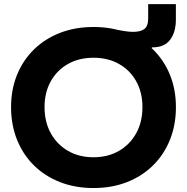

<svg xmlns="http://www.w3.org/2000/svg" viewBox="-20 -903 911 935"><path d="M435.3 12.7Q346.4 12.7 272.7 -16Q199.1 -44.6 145.6 -97.3Q92.1 -150 63 -222.3Q33.9 -294.5 33.9 -381.5Q33.9 -467.5 63.1 -538.9Q92.3 -610.3 145.7 -662.5Q199.1 -714.6 272.7 -743.1Q346.3 -771.6 435.4 -771.6Q524.4 -771.6 598 -743.1Q671.5 -714.6 724.9 -662.5Q778.3 -610.3 807.5 -538.9Q836.7 -467.4 836.7 -381.4Q836.7 -294.4 807.6 -222.2Q778.5 -150 725 -97.3Q671.5 -44.6 598 -16Q524.4 12.7 435.3 12.7ZM435.2 -137.2Q505.8 -137.2 559.5 -168.4Q613.3 -199.6 643.5 -254.5Q673.7 -309.5 673.7 -381.6Q673.7 -452.7 643.5 -506.9Q613.3 -561.1 559.6 -591.5Q506 -621.8 435.4 -621.8Q364.8 -621.8 311.1 -591.5Q257.3 -561.1 227.1 -506.9Q196.9 -452.7 196.9 -381.6Q196.9 -309.5 227.1 -254.5Q257.3 -199.6 311 -168.4Q364.7 -137.2 435.2 -137.2ZM836.5 -882.8V-807.5Q836.5 -747.2 808.8 -709.8Q781.1 -672.4 723.5 -672.4Q723 -672.4 722.3 -672.4Q721.5 -672.4 720.5 -672.4L692.1 -626.7L545.8 -758.9Q566.8 -754.8 581.4 -752.3Q596 -749.9 607.1 -748.9Q618.2 -747.9 628.1 -747.9Q664.4 -747.9 683 -761.8Q701.6 -775.8 701.6 -814.2V-882.8Z"/></svg>

Font: Hepta Slab ExtraLight
Style: Regular
Weight: 200
Designer: Michael LaGattuta
Foundry: Michael LaGattuta
Version: Version 1.100